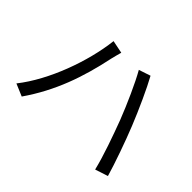

<svg xmlns="http://www.w3.org/2000/svg" viewBox="-126 -980 1252 1252"><g transform="rotate(45 500.0 -354.0)"><path d="M722 -355C762 -248 811 -112 835 -11L924 -40C898 -130 844 -283 804 -382C761 -489 698 -627 658 -699L577 -672C620 -597 682 -458 722 -355ZM75 -45 160 -9C287 -192 353 -382 398 -597L407 -633C410 -646 414 -659 417 -670L328 -688C304 -479 208 -213 75 -45Z"/></g></svg>

Font: Spoqa Han Sans Neo Regular
Style: Regular
Weight: 400
Designer: [Spoqa Han Sans Neo] Dong-huui Kim  Younghwa Kang  Yujin Lee  [Noto Sans] Ryoko NISHIZUKA  (kana & ideographs); Paul D. 
Foundry: Spoqa (http://www.spoqa-han-sans.com)
Version: Version 1.000